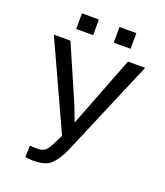

<svg xmlns="http://www.w3.org/2000/svg" viewBox="-159 -987 946 1103"><g transform="rotate(20 314.0 -435.5)"><path d="M288.1 -372.6 324.7 -277.3 492.7 -710.9H597.7L345.7 -117.2Q316.4 -52.7 283.2 -21.2Q250 10.3 174.8 10.3Q162.6 10.3 146.7 8.8Q130.9 7.3 126 5.9L128.9 -64.5Q133.8 -63.5 149.4 -63Q165 -62.5 173.8 -62.5Q210.4 -62.5 226.6 -80.6Q242.7 -98.6 262.2 -138.7L282.7 -180.7L39.6 -710.9H141.1ZM481.9 -785.2H378.9V-880.9H481.9ZM252.9 -785.2H149.4V-880.9H252.9Z"/></g></svg>

Font: Roboto Web
Style: Regular
Weight: 400
Designer: Google
Version: Version 1.200310; 2013